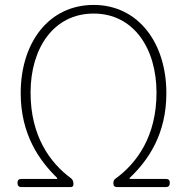

<svg xmlns="http://www.w3.org/2000/svg" viewBox="-20 -759 759 779"><path d="M164 0H267C274 0 278 -4 278 -11V-14C278 -23 274 -31 269 -35C183 -98 104 -207 104 -383C104 -564 198 -704 360 -704C521 -704 615 -564 615 -383C615 -206 535 -96 447 -33C443 -30 440 -24 440 -17V-14C440 -5 445 0 454 0H554H653C664 0 669 -6 669 -17C669 -28 664 -33 653 -33H506V-37C581 -108 655 -214 655 -381C655 -586 540 -739 360 -739C178 -739 64 -586 64 -381C64 -214 139 -108 212 -37V-33H67C56 -33 51 -28 51 -17C51 -6 56 0 67 0Z"/></svg>

Font: GenSenRounded2 TW EL
Style: Regular
Weight: 250
Version: Version 2.100;PS 2.1;hotconv 16.6.51;makeotf.lib2.5.65220 DE